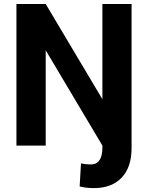

<svg xmlns="http://www.w3.org/2000/svg" viewBox="-20 -731 743 964"><path d="M640.6 -710.9V12.7Q640.6 108.4 590.8 160.9Q541 213.4 451.7 213.4Q412.1 213.4 379.9 205.1L386.7 88.9Q409.2 94.7 435.1 94.7Q494.1 94.7 494.1 9.8V0L209.5 -478.5V0H62.5V-710.9H209.5L494.1 -232.9V-710.9Z"/></svg>

Font: SteelSelectRoboto
Style: Roboto-Bold
Weight: 700
Designer: Google
Version: Version 2.137; 2017